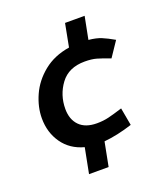

<svg xmlns="http://www.w3.org/2000/svg" viewBox="-112 -610 644 737"><g transform="rotate(-20 210.5 -241.5)"><path d="M126 -219Q126 -176 150.5 -151Q175 -126 222 -126Q248 -126 270.5 -131.5Q293 -137 328 -148L341 -76Q279 -56 225 -51L206 47H126L146 -56Q90 -71 59.5 -114.5Q29 -158 29 -216Q29 -262 50 -309Q71 -356 114 -391Q157 -426 220 -436L238 -530H318L300 -438Q331 -435 351.5 -426.5Q372 -418 400 -402L359 -341Q325 -354 305.5 -359.5Q286 -365 258 -365Q192 -365 159 -320.5Q126 -276 126 -219Z"/></g></svg>

Font: Cambay Devanagari
Style: Bold Italic
Weight: 700
Designer: Pooja Saxena
Foundry: Pooja Saxena
Version: Version 1.005;PS 001.005;hotconv 1.0.70;makeotf.lib2.5.58329